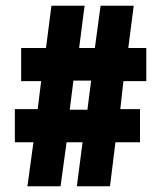

<svg xmlns="http://www.w3.org/2000/svg" viewBox="-20 -652 564 672"><path d="M97 -154H32V-270H112L124 -368H54V-484H141L160 -632H276L257 -484H312L332 -632H448L429 -484H492V-368H412L401 -270H470V-154H384L365 0H249L269 -154H213L192 0H76ZM286 -268 299 -370H237L224 -268Z"/></svg>

Font: Noto Sans Gurmukhi UI ExtraCondensed Black
Style: Regular
Weight: 900
Width: 2
Designer: Jelle Bosma - Monotype Design Team
Foundry: Monotype Imaging Inc.
Version: Version 2.004; ttfautohint (v1.8.4.7-5d5b)